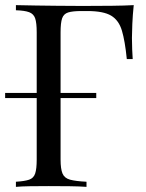

<svg xmlns="http://www.w3.org/2000/svg" viewBox="-20 -728 568 748"><path d="M0 -346V-366H355V-346ZM501 -708Q497 -670 495.5 -634.5Q494 -599 494 -580Q494 -556 495 -535Q496 -514 497 -498H474Q467 -568 455 -608.5Q443 -649 413 -667Q383 -685 320 -685H297Q263 -685 245.5 -679.5Q228 -674 222 -656.5Q216 -639 216 -602V-106Q216 -70 223.5 -52Q231 -34 253 -28Q275 -22 317 -20V0Q291 -2 251 -2.5Q211 -3 170 -3Q131 -3 97 -2.5Q63 -2 42 0V-20Q76 -22 93.5 -28Q111 -34 117 -52Q123 -70 123 -106V-602Q123 -639 117 -656.5Q111 -674 93.5 -680.5Q76 -687 42 -688V-708Q79 -707 120 -706.5Q161 -706 201 -705.5Q241 -705 275.5 -705Q310 -705 332 -705Q369 -705 416.5 -705.5Q464 -706 501 -708Z"/></svg>

Font: Playfair Display
Style: Regular
Weight: 400
Designer: Claus Eggers Sørensen
Foundry: Claus Eggers Sørensen
Version: Version 1.203